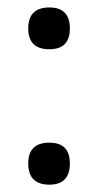

<svg xmlns="http://www.w3.org/2000/svg" viewBox="-20 -484 265 518"><path d="M113.3 -351.1Q56.2 -351.1 56.2 -407.2Q56.2 -463.9 113.3 -463.9Q168.5 -463.9 168.5 -407.2Q168.5 -351.1 113.3 -351.1ZM56.2 -43Q56.2 -99.1 113.3 -99.1Q168.5 -99.1 168.5 -43Q168.5 14.2 113.3 14.2Q56.2 14.2 56.2 -43Z"/></svg>

Font: Fjord
Style: One
Weight: 400
Designer: Viktoriya Grabowska
Foundry: Viktoriya Grabowska
Version: Version 1.002